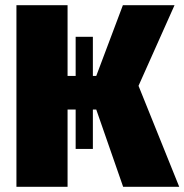

<svg xmlns="http://www.w3.org/2000/svg" viewBox="-20 -716 707 736"><path d="M667 0H452L349 -296H336V-145H270V-296H239V0H43V-696H239V-425H270V-575H336V-425H349L451 -696H649L511 -387Z"/></svg>

Font: Trujillo Black
Style: Regular
Weight: 900
Designer: Fira Sans original fonts by bBox Type GmbH, Carrois Corporate GbR, & Edenspiekermann AG / Changes by Cristiano Sobral
Foundry: Fira Sans original fonts by bBox Type GmbH, Carrois Corporate GbR, & Edenspiekermann AG / Changes by Cristiano Sobral
Version: Version 4.301;July 28, 2020;FontCreator 13.0.0.2655 64-bit